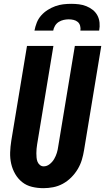

<svg xmlns="http://www.w3.org/2000/svg" viewBox="-20 -975 549 1003"><path d="M207 8Q176 8 147 1Q118 -6 96 -23.5Q74 -41 59.5 -66Q45 -91 38.5 -119.5Q32 -148 33 -178.5Q34 -209 39 -240L121 -735H259L174 -221Q172 -209 171 -197.5Q170 -186 170 -174.5Q170 -163 171 -151.5Q172 -140 176 -130Q180 -120 188.5 -113Q197 -106 208 -106Q225 -106 239.5 -117.5Q254 -129 263 -144.5Q272 -160 277 -176.5Q282 -193 284 -209L371 -735H509L419 -190Q415 -165 407.5 -140Q400 -115 386 -91.5Q372 -68 352 -48Q332 -28 308 -15Q284 -2 258 3Q232 8 207 8ZM160 -815Q164 -836 172 -856.5Q180 -877 195 -894Q210 -911 229 -923Q248 -935 268.5 -942.5Q289 -950 310 -952.5Q331 -955 352 -955Q373 -955 393 -952.5Q413 -950 431.5 -942.5Q450 -935 465 -923Q480 -911 489 -894Q498 -877 500 -856.5Q502 -836 498 -815H400Q402 -828 398.5 -840.5Q395 -853 386 -860.5Q377 -868 364.5 -871Q352 -874 339 -874Q326 -874 312.5 -871Q299 -868 287 -860.5Q275 -853 267.5 -840.5Q260 -828 258 -815Z"/></svg>

Font: Iosevka SS18 Heavy
Style: Italic
Weight: 900
Italic angle: -9°
Monospace: yes
Designer: Belleve Invis
Foundry: Belleve Invis
Version: Version 25.1.1; ttfautohint (v1.8.4)